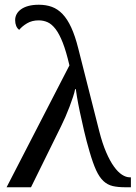

<svg xmlns="http://www.w3.org/2000/svg" viewBox="-20 -790 575 810"><path d="M272.9 -514.2Q259.3 -572.8 244.9 -609.6Q230.5 -646.5 214.4 -667.5Q198.2 -688.5 180.7 -696.3Q163.1 -704.1 143.1 -704.1Q115.2 -704.1 94.2 -691.7Q73.2 -679.2 61 -664.1Q52.7 -669.9 48.3 -680.7Q43.9 -691.4 43.9 -705.1Q43.9 -718.3 50 -730Q56.2 -741.7 68.6 -750.7Q81.1 -759.8 99.9 -764.9Q118.7 -770 144 -770Q174.3 -770 199 -761Q223.6 -752 243.9 -730.7Q264.2 -709.5 280.5 -674.1Q296.9 -638.7 310.1 -585.9L398.9 -235.8Q412.1 -184.1 428 -147.5Q443.8 -110.8 460.7 -87.4Q477.5 -64 494.6 -53Q511.7 -42 526.9 -42H532.2V0H508.8Q477.5 0 455.6 -5.1Q433.6 -10.3 416.5 -26.1Q399.4 -42 385.7 -71.5Q372.1 -101.1 357.9 -149.9Q344.7 -194.8 334.5 -238.8Q324.2 -282.7 316.7 -318.8Q309.1 -355 304.9 -380.4Q300.8 -405.8 299.8 -414.1H296.9Q294.9 -401.9 288.3 -381.8Q281.7 -361.8 273.4 -339.8Q265.1 -317.9 255.6 -296.1Q246.1 -274.4 237.8 -257.8L110.8 0H7.8Z"/></svg>

Font: Droid Serif
Style: Regular
Weight: 400
Designer: Monotype Design team
Foundry: Monotype Imaging Inc.
Version: Version 1.03